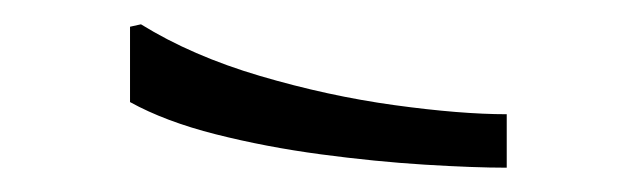

<svg xmlns="http://www.w3.org/2000/svg" viewBox="-20 -883 524 158"><path d="M96 -863Q138 -837 194 -820.5Q250 -804 304.5 -796.5Q359 -789 397 -789V-745Q370 -745 329.5 -747.5Q289 -750 244 -756Q199 -762 157.5 -772.5Q116 -783 87 -799V-861Z"/></svg>

Font: Phudu Light Black
Style: Regular
Weight: 900
Version: Version 1.005;gftools[0.9.23]